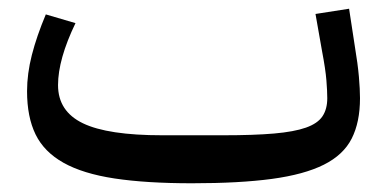

<svg xmlns="http://www.w3.org/2000/svg" viewBox="-20 -408 887 440"><path d="M420 12Q315 12 242.5 1Q170 -10 125.5 -35Q81 -60 61.5 -100Q42 -140 42 -199Q42 -239 53 -282Q64 -325 85 -375L153 -355Q113 -272 113 -213Q113 -153 170 -125.5Q227 -98 352 -98H492Q562 -98 608 -102Q654 -106 681 -115.5Q708 -125 719 -141.5Q730 -158 730 -183Q730 -199 728 -224Q726 -249 718 -291L703 -376L780 -388L793 -303Q800 -261 802.5 -232Q805 -203 805 -183Q805 -128 786 -90.5Q767 -53 722 -30.5Q677 -8 603 2Q529 12 420 12Z"/></svg>

Font: IBM Plex Sans Arabic Text
Style: Regular
Weight: 450
Designer: Mike Abbink, Paul van der Laan, Pieter van Rosmalen, Wael Morcos, Khajak Apelian
Foundry: Bold Monday
Version: Version 1.2